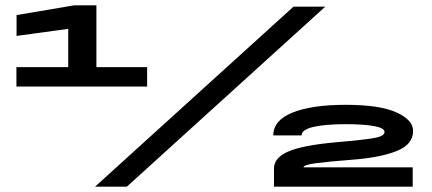

<svg xmlns="http://www.w3.org/2000/svg" viewBox="-20 -699 1616 719"><path d="M41.5 -375V-447.5H235.5V-591L42 -564.5V-642.5L257.5 -679H341V-447.5H531V-375ZM336 0 1079 -674H1198L455 0ZM1006 0V-68Q1006 -109 1060.5 -132Q1115 -155 1235.5 -166Q1346 -175.5 1383 -182.5Q1420 -189.5 1420 -204.5Q1420 -219.5 1381.2 -226.8Q1342.5 -234 1273.5 -234Q1198.5 -234 1154 -223.8Q1109.5 -213.5 1109.5 -192H1003.5Q1003.5 -248.5 1075.5 -277.5Q1147.5 -306.5 1275 -306.5Q1401.5 -306.5 1464.2 -278.2Q1527 -250 1527 -209Q1527 -158.5 1467.2 -134.2Q1407.5 -110 1311.5 -102Q1209.5 -94 1163 -87.8Q1116.5 -81.5 1116.5 -72.5H1525.5V0Z"/></svg>

Font: Anybody UltraExpanded ExtraBold
Style: Regular
Weight: 800
Width: 9
Designer: Tyler Finck
Foundry: Etcetera Type Company
Version: Version 1.010; ttfautohint (v1.8.3) -l 8 -r 50 -G 200 -x 14 